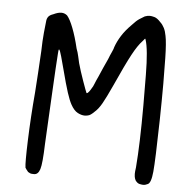

<svg xmlns="http://www.w3.org/2000/svg" viewBox="-56 -822 946 939"><g transform="rotate(5 417.0 -353.0)"><path d="M100.6 -108.4Q104.5 -221.7 115.2 -343.8Q118.2 -391.6 121.6 -440.4Q125 -489.3 127.9 -548.8Q128.9 -597.7 132.8 -638.7Q136.7 -679.7 138.7 -694.3Q139.6 -708 146.5 -717.3Q153.3 -726.6 170.9 -732.4Q193.4 -743.2 209.5 -743.2Q225.6 -743.2 238.3 -732.4Q252.9 -715.8 269 -674.3Q285.2 -632.8 298.8 -575.2Q305.7 -557.6 310.1 -537.1Q314.5 -516.6 317.4 -504.9Q327.1 -469.7 344.7 -419.9Q362.3 -370.1 366.2 -362.3H367.2Q372.1 -362.3 378.9 -371.6Q385.7 -380.9 391.6 -391.6Q394.5 -394.5 400.9 -410.6Q407.2 -426.8 417 -447.3Q424.8 -465.8 436.5 -492.2Q448.2 -518.6 457 -537.1Q464.8 -557.6 472.7 -574.2Q480.5 -590.8 481.4 -597.7Q491.2 -626 509.3 -654.8Q527.3 -683.6 558.6 -714.8Q577.1 -735.4 591.8 -745.1Q606.4 -754.9 617.2 -760.7Q629.9 -765.6 642.6 -765.6Q650.4 -765.6 664.6 -761.7Q678.7 -757.8 695.3 -739.3Q707 -728.5 714.8 -712.9Q722.7 -697.3 726.6 -674.8Q733.4 -642.6 734.9 -566.4Q736.3 -490.2 736.3 -440.4Q736.3 -360.4 734.4 -259.8Q730.5 -64.5 725.1 -7.8Q719.7 48.8 703.1 54.7Q692.4 60.5 680.7 60.5Q674.8 60.5 663.6 58.1Q652.3 55.7 642.6 42Q637.7 32.2 636.7 23.9Q635.7 15.6 635.7 10.7Q635.7 -1 638.7 -20.5Q648.4 -138.7 648.4 -326.2Q648.4 -351.6 647.5 -476.6Q646.5 -601.6 630.9 -648.4Q629.9 -652.3 628.9 -652.3Q627.9 -652.3 627 -651.4Q626 -650.4 617.2 -639.6Q594.7 -616.2 568.4 -567.4Q542 -518.6 492.2 -408.2Q464.8 -348.6 448.7 -320.3Q432.6 -292 416 -277.3Q404.3 -265.6 396.5 -260.3Q388.7 -254.9 381.8 -253.9Q374 -252 366.2 -252Q350.6 -252 332 -261.7Q313.5 -271.5 297.9 -299.8Q287.1 -319.3 274.9 -356.9Q262.7 -394.5 243.2 -469.7Q222.7 -547.9 218.8 -555.7Q214.8 -563.5 213.9 -563.5Q210.9 -563.5 210 -543Q206.1 -491.2 198.7 -349.1Q191.4 -207 185.5 -96.7Q182.6 0 173.8 27.3Q165 54.7 145.5 54.7H141.6Q130.9 54.7 126 52.7Q121.1 50.8 115.2 46.9Q110.4 42 106.9 36.6Q103.5 31.2 100.6 27.3Q98.6 15.6 98.6 -17.6Q98.6 -51.8 100.6 -108.4Z"/></g></svg>

Font: JasonHandwriting4
Style: Regular
Weight: 400
Version: Version 1.01.21